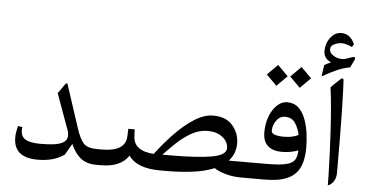

<svg xmlns="http://www.w3.org/2000/svg" viewBox="-50 -798 1698 890"><g transform="rotate(5 799.5 -353.0)"><path d="M425 0H434.2Q441.5 0 443.3 -8.8Q445.2 -17.6 445.2 -34.8V-37.4Q445.2 -55.4 443.3 -64.2Q441.5 -73 434.2 -73H425Q377.7 -73 359.7 -93Q341.8 -112.9 326.7 -158.8L262.6 -354.6Q260.4 -364.5 256.3 -364.5Q253 -364.5 247.2 -356.4L218.6 -315.4L281.3 -142.3Q282.7 -137.5 283.1 -132.9Q283.5 -128.3 283.5 -124.3Q283.5 -102.7 265.9 -91.9Q248.3 -81 219.8 -77.7Q191.4 -74.4 158.8 -74.4Q112.2 -74.4 90 -87.1Q67.8 -99.7 67.8 -129.8Q67.8 -133.1 68.2 -136.8Q68.6 -140.4 68.9 -144.1L48.4 -147.8Q40.3 -114.4 40.3 -94.6Q40.3 0 151.8 0Q229.6 0 276.9 -35.2L306.6 -86.9Q325.3 -43.6 353.3 -21.8Q381.4 0 425 0Z M430.5 -73Q419.1 -73 416.6 -64.2Q414 -55.4 414 -38.1V-34.5Q414 -17.6 416.4 -8.8Q418.8 0 430.5 0H445.9Q492.5 0 524.9 -13.9Q557.4 -27.9 575.4 -55.7Q595.2 -27.9 631.6 -13.9Q668.1 0 722 0H758Q811.5 0 869.3 -6.8Q927 -13.6 974.3 -32.6Q992.7 -19.4 1026.4 -9.7Q1060.1 0 1097.9 0H1137.9Q1148.9 0 1148.9 -34.8V-37.4Q1148.9 -73 1137.9 -73H1035.6Q1067.5 -106.7 1067.5 -156.9Q1066.7 -203.5 1036.3 -239.1Q1005.9 -274.7 945.7 -274.7Q904.7 -274.7 859.4 -246.1Q814.1 -217.5 769.5 -171.4Q725 -125.4 686.5 -73.7Q593.7 -79.6 590.4 -145.9L588.6 -179.3H558.9L557.8 -145.9Q555.6 -73 445.9 -73ZM726.8 -73.7Q752.8 -101.6 784.2 -131.3Q815.5 -161 851.7 -181.3Q887.8 -201.7 927.4 -201.7Q968.8 -201.7 995.8 -180.6Q1022.7 -159.5 1022.7 -129.4Q1022.7 -97.2 955.8 -85.4Q888.9 -73.7 760.5 -73.7Z M1134.2 -73Q1122.8 -73 1120.3 -64.2Q1117.7 -55.4 1117.7 -38.1V-34.5Q1117.7 -17.6 1120.1 -8.8Q1122.5 0 1134.2 0H1210.9Q1274.3 0 1313.3 -17.1Q1352.4 -34.1 1370.4 -70Q1388.3 -106 1388.3 -162.4Q1388.3 -194.4 1383.8 -229.7Q1379.2 -265.1 1367.6 -296.1Q1356.1 -327.1 1335.4 -346.7Q1314.6 -366.3 1282 -366.3Q1257.8 -366.3 1236.5 -347.1Q1215.3 -327.8 1201.9 -294.3Q1188.5 -260.7 1188.5 -218.2Q1188.5 -175.3 1212.1 -155.1Q1235.8 -134.9 1275.8 -134.9Q1297 -134.9 1315.4 -138.1Q1333.7 -141.2 1352.8 -148.1Q1352.8 -121 1342.5 -104.5Q1332.2 -88 1303.6 -80.9Q1275 -73.7 1220 -73.3ZM1222.2 -229.6Q1222.2 -253.4 1237.8 -275.8Q1253.4 -298.1 1278.3 -298.1Q1311 -298.1 1326.7 -273Q1342.5 -247.9 1348 -219.7Q1334.4 -212.7 1316.8 -209Q1299.2 -205.4 1277.6 -205.4Q1256.7 -205.4 1239.5 -210.5Q1222.2 -215.6 1222.2 -229.6ZM1176.8 -486.2 1225.2 -437.8 1273.6 -486.2 1225.2 -534.7ZM1285.7 -486.2 1334.1 -437.8 1382.5 -486.2 1334.1 -534.7Z M1503.1 1.8Q1521.5 -6.2 1531 -22.2Q1540.5 -38.1 1540.5 -60.9Q1540.5 -160.2 1539.8 -234.3Q1539.1 -308.4 1538 -359.6Q1536.9 -410.7 1535.6 -441.5Q1534.3 -472.3 1533.6 -485.1Q1533.2 -492.1 1531.7 -495.4Q1530.3 -498.7 1527.3 -498.7Q1523.7 -498.7 1518.2 -493.6L1476 -453.2Q1481.8 -410.3 1486.4 -357Q1491 -303.6 1494.1 -248.3Q1497.2 -192.9 1499.3 -142.5Q1501.3 -92 1502.2 -53.9Q1503.1 -15.8 1503.1 1.8ZM1433.4 -617.2Q1433.4 -583.8 1468.3 -567.7Q1460.2 -564.4 1452.3 -560.7Q1444.4 -557 1437.8 -552.6L1430.1 -499.4Q1466.8 -520.4 1497.1 -533.7Q1527.3 -547.1 1558.5 -552.6L1575.4 -587.5Q1577.9 -592.6 1577.9 -596.3Q1577.9 -601.8 1571.3 -601.8Q1565.8 -601.8 1555.2 -597.7Q1542 -593 1534.5 -590.4Q1527 -587.8 1518.2 -587.8Q1495.4 -587.8 1476.9 -599.7Q1458.4 -611.7 1458.4 -628.5Q1458.4 -644.7 1476.3 -652.7Q1494.3 -660.8 1509.4 -660.8Q1529.2 -660.8 1558.5 -647.6L1566.6 -661.2Q1546.4 -707.7 1504.2 -707.7Q1475.2 -707.7 1454.3 -680.8Q1433.4 -653.8 1433.4 -617.2Z"/></g></svg>

Font: Parastoo
Style: Regular
Weight: 400
Foundry: Saber Rastikerdar (saber.rastikerdar@gmail.com)
Version: Version 3.000